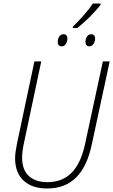

<svg xmlns="http://www.w3.org/2000/svg" viewBox="-20 -1064 645 1094"><path d="M395 -912V-904H420C467 -941 521 -994 553 -1037V-1044H509C482 -1002 437 -953 395 -912ZM332 -800C353 -800 364 -824 364 -845C364 -860 356 -869 342 -869C319 -869 309 -845 309 -825C309 -809 317 -800 332 -800ZM489 -800C510 -800 522 -824 522 -845C522 -860 514 -869 499 -869C477 -869 467 -845 467 -825C467 -809 475 -800 489 -800ZM248 10C388 10 468 -76 503 -241L605 -714H566L465 -245C434 -100 366 -26 250 -26C161 -26 106 -73 106 -164C106 -185 109 -214 115 -242L215 -714H176L76 -242C70 -212 66 -184 66 -161C66 -50 137 10 248 10Z"/></svg>

Font: Noto Sans SemiCondensed ExtraLight
Style: Italic
Weight: 200
Width: 4
Italic angle: -12°
Designer: Monotype Design Team
Foundry: Monotype Imaging Inc.
Version: Version 2.013